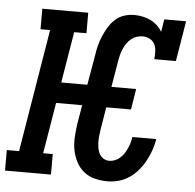

<svg xmlns="http://www.w3.org/2000/svg" viewBox="-70 -797 873 858"><g transform="rotate(5 366.5 -367.5)"><path d="M443 8Q414 8 386 1Q358 -6 337 -23Q316 -40 303 -64.5Q290 -89 284.5 -116.5Q279 -144 280.5 -173.5Q282 -203 286 -232L301 -321H184L146 -92H189V0H-17V-92H38L129 -643H86V-735H292V-643H237L199 -414H316L339 -547Q342 -569 347.5 -591Q353 -613 362 -634.5Q371 -656 383.5 -676.5Q396 -697 413.5 -713Q431 -729 453.5 -736Q476 -743 498 -743Q517 -743 536 -739Q555 -735 571.5 -727Q588 -719 601.5 -706.5Q615 -694 624 -678L633 -735H731L701 -554H604Q606 -571 605.5 -588.5Q605 -606 598 -620.5Q591 -635 576 -643Q561 -651 544 -651Q530 -651 516.5 -646.5Q503 -642 491.5 -632.5Q480 -623 472 -610.5Q464 -598 458.5 -585Q453 -572 449.5 -558.5Q446 -545 444 -532L424 -414H535L520 -321H409L392 -217Q390 -203 388.5 -189Q387 -175 387.5 -161Q388 -147 390.5 -134Q393 -121 399.5 -109.5Q406 -98 417.5 -91Q429 -84 443 -84Q456 -84 468.5 -89Q481 -94 491.5 -103.5Q502 -113 509.5 -124.5Q517 -136 522.5 -148.5Q528 -161 531.5 -173.5Q535 -186 537 -199H644Q640 -173 631.5 -149Q623 -125 610.5 -101.5Q598 -78 580.5 -57Q563 -36 541 -21Q519 -6 493.5 1Q468 8 443 8Z"/></g></svg>

Font: Iosevka Etoile SmBdObl
Style: Regular
Weight: 600
Italic angle: -9°
Designer: Belleve Invis
Foundry: Belleve Invis
Version: Version 15.5.2; ttfautohint (v1.8.4)